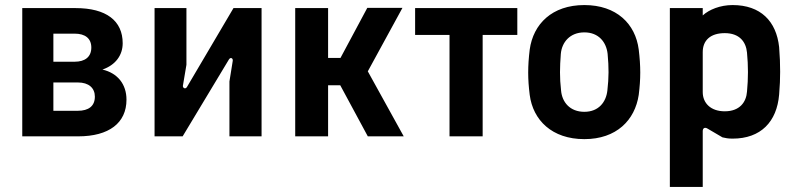

<svg xmlns="http://www.w3.org/2000/svg" viewBox="-20 -539 3153 759"><path d="M68 0H289C411 0 480 -53 480 -145C480 -206 445 -250 385 -264C437 -282 465 -321 465 -368C465 -457 400 -507 279 -507H68ZM287 -101H191V-213H288C331 -213 355 -191 355 -157C355 -120 331 -101 287 -101ZM275 -295H191V-406H275C317 -406 341 -387 341 -351C341 -314 316 -295 275 -295Z M591 0H702L885 -304C892 -315 902 -308 900 -298L887 -217V0H1014V-507H903L719 -195C713 -185 702 -191 703 -200L717 -283V-507H591Z M1147 0H1277V-202H1325L1434 0H1576L1434 -257L1571 -508H1432L1326 -310H1277V-507H1147Z M1757 0H1888V-401H2025V-507H1621V-401H1757Z M2290 11C2417 11 2490 -64 2505 -164C2509 -196 2511 -224 2511 -252C2511 -281 2509 -310 2505 -343C2492 -445 2417 -519 2290 -519C2162 -519 2088 -444 2074 -343C2070 -310 2068 -281 2068 -252C2068 -224 2070 -196 2074 -164C2087 -64 2162 11 2290 11ZM2290 -97C2233 -97 2202 -135 2198 -181C2192 -233 2193 -273 2197 -326C2201 -372 2233 -411 2290 -411C2347 -411 2377 -372 2382 -326C2387 -272 2387 -233 2381 -181C2376 -136 2347 -97 2290 -97Z M2628 200H2758V-21C2758 -32 2766 -38 2778 -30L2836 4C2849 7 2858 9 2876 9C2988 9 3051 -58 3060 -165C3063 -201 3064 -228 3064 -255C3064 -286 3063 -315 3060 -353C3049 -455 2987 -519 2876 -519C2827 -519 2783 -501 2758 -478V-507H2628ZM2845 -99C2790 -99 2758 -131 2758 -175V-333C2758 -379 2788 -408 2845 -408C2903 -408 2929 -374 2933 -331C2938 -279 2938 -229 2933 -177C2930 -135 2904 -99 2845 -99Z"/></svg>

Font: Finlandica SemiBold
Style: Regular
Weight: 600
Designer: Niklas Ekholm, Juho Hiilivirta, Jaakko Suomalainen
Foundry: Helsinki Type Studio
Version: Version 2.000;Glyphs 3.2 (3202)